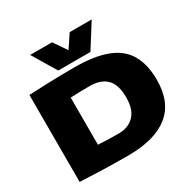

<svg xmlns="http://www.w3.org/2000/svg" viewBox="-203 -1133 1328 1338"><g transform="rotate(-30 461.5 -464.5)"><path d="M453 10Q334 10 244 7Q154 4 67 0V-700Q134 -703 193 -705.5Q252 -708 310.5 -709Q369 -710 434 -710Q593 -710 693.5 -672Q794 -634 841.5 -553.5Q889 -473 889 -347Q889 -167 778 -78.5Q667 10 453 10ZM470 -156Q550 -156 596.5 -204Q643 -252 643 -348Q643 -451 596.5 -497.5Q550 -544 462 -544Q416 -544 376 -543Q336 -542 307 -540V-161Q349 -159 385.5 -157.5Q422 -156 470 -156ZM706 -939 585 -747H326L211 -939H387L459 -834L529 -939Z"/></g></svg>

Font: Georama Extended ExtraBold
Style: Regular
Weight: 800
Width: 7
Designer: Jean-Baptiste Levee
Foundry: Production Type
Version: Version 1.000